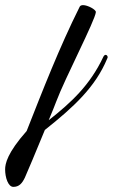

<svg xmlns="http://www.w3.org/2000/svg" viewBox="-233 -391 440 749"><path d="M78 -365C-2 -205 -67 -37 -129 120C-205 206 -213 248 -213 270C-213 302 -201 338 -181 338C-159 338 -147 325 -136 302C-129 287 -90 194 -58 116C54 27 139 -51 185 -162C186 -164 187 -166 187 -168C187 -173 183 -177 179 -177C176 -177 172 -174 170 -169C118 -59 46 8 -43 78C-28 41 -16 13 -14 6C20 -85 139 -313 141 -344C141 -354 109 -371 91 -371C85 -371 80 -369 78 -365Z"/></svg>

Font: Mervale Script
Style: Regular
Weight: 400
Designer: Astigmatic (AOETI)
Foundry: Astigmatic (AOETI)
Version: Version 1.000